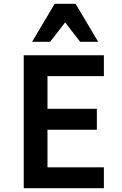

<svg xmlns="http://www.w3.org/2000/svg" viewBox="-20 -991 640 1011"><path d="M105 0H527V-110H230V-308H490V-418H230V-590H527V-700H105ZM149 -771H244L323 -873L402 -771H497L378 -971H268Z"/></svg>

Font: CommitMono
Style: 700Regular
Weight: 700
Monospace: yes
Designer: Eigil Nikolajsen
Foundry: Eigil Nikolajsen
Version: Version 1.143